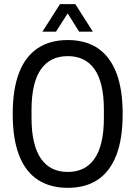

<svg xmlns="http://www.w3.org/2000/svg" viewBox="-20 -891 651 923"><path d="M305.7 12Q221 12 161.6 -26.9Q102.3 -65.8 71.8 -144.3Q41.2 -222.8 41.2 -343Q41.2 -463.2 71.8 -541.7Q102.3 -620.2 161.6 -659.4Q221 -698.5 305.7 -698.5Q391.4 -698.5 449.8 -659.4Q508.2 -620.2 539 -541.7Q569.7 -463.2 569.7 -343Q569.7 -222.8 539 -144.3Q508.2 -65.8 449.8 -26.9Q391.4 12 305.7 12ZM305.7 -64.4Q347.4 -64.4 379.4 -80Q411.5 -95.6 433.9 -127.5Q456.3 -159.4 467.8 -208Q479.4 -256.6 479.4 -323.1V-363.9Q479.4 -430.4 467.8 -479Q456.3 -527.6 433.9 -559Q411.5 -590.4 379.4 -605.8Q347.4 -621.2 305.7 -621.2Q264.1 -621.2 232 -605.8Q199.9 -590.4 177.5 -559Q155.1 -527.6 143.4 -479Q131.6 -430.4 131.6 -363.9V-323.1Q131.6 -256.6 143.4 -208Q155.1 -159.4 177.5 -127.5Q199.9 -95.6 232 -80Q264.1 -64.4 305.7 -64.4ZM184 -738.7 268.4 -871.2H342.1L426.4 -738.7H360.4L286.8 -856.2H324.2L249.1 -738.7Z"/></svg>

Font: Archivo SemiBold Condensed
Style: Regular
Weight: 600
Width: 3
Version: Version 2.001